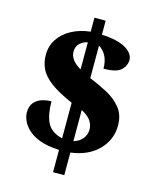

<svg xmlns="http://www.w3.org/2000/svg" viewBox="-123 -844 816 1007"><g transform="rotate(15 284.5 -340.5)"><path d="M263 -42Q198 -45 156.5 -61Q115 -77 91.5 -100Q68 -123 58.5 -146.5Q49 -170 49 -188Q49 -224 66.5 -243.5Q84 -263 109.5 -270.5Q135 -278 159 -278Q159 -206 180.5 -162.5Q202 -119 263 -105V-298Q185 -332 142.5 -364Q100 -396 83.5 -430.5Q67 -465 67 -505Q67 -555 92.5 -593Q118 -631 162.5 -654.5Q207 -678 263 -684V-760H324V-684Q411 -680 454.5 -654Q498 -628 498 -593Q498 -562 473 -538Q448 -514 378 -514Q378 -556 362.5 -584Q347 -612 324 -624V-448Q374 -428 421 -403Q468 -378 498.5 -340.5Q529 -303 529 -245Q529 -168 474 -112Q419 -56 324 -44V79H263ZM263 -626Q241 -623 222 -606Q203 -589 203 -559Q203 -538 217 -518Q231 -498 263 -479ZM324 -106Q356 -115 373 -137Q390 -159 390 -186Q390 -212 375 -234Q360 -256 324 -275Z"/></g></svg>

Font: Noto Serif Tamil Black
Style: Regular
Weight: 900
Designer: Indian Type Foundry, Tom Grace, and the Monotype Design Team
Foundry: Monotype Imaging Inc.
Version: Version 2.004; ttfautohint (v1.8.4.7-5d5b)